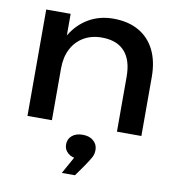

<svg xmlns="http://www.w3.org/2000/svg" viewBox="-91 -661 924 1006"><g transform="rotate(10 371.5 -158.5)"><path d="M76 -566H206V-362V0H76V-381ZM431 -580Q511 -580 567 -548Q623 -516 652.5 -456.5Q682 -397 682 -313V0H552V-292Q552 -381 510.5 -426.5Q469 -472 389 -472Q334 -472 292.5 -447.5Q251 -423 228.5 -379Q206 -335 206 -276L160 -301Q169 -389 206 -451Q243 -513 301 -546.5Q359 -580 431 -580ZM305 263 374 139 379 176Q344 176 322.5 158Q301 140 301 112Q301 83 322 65Q343 47 379 47Q415 47 436.5 66Q458 85 458 114Q458 136 449 153Q440 170 414 208L375 263Z"/></g></svg>

Font: Bounded
Style: Regular
Weight: 400
Designer: Vlad Churkin
Version: Version 1.0